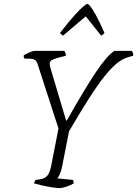

<svg xmlns="http://www.w3.org/2000/svg" viewBox="-20 -965 704 985"><path d="M283 0Q273 0 247 -4Q221 -8 194.5 -14Q168 -20 155 -24Q158 -39 164 -42L190 -46Q210 -49 223 -64Q236 -79 244 -121L280 -306L173 -636Q169 -650 160 -657Q151 -664 128 -664H107Q100 -671 102 -681Q109 -686 128.5 -695Q148 -704 158 -704H309Q312 -701 315 -694.5Q318 -688 318 -679L279 -669Q254 -662 244.5 -656Q235 -650 235 -639Q235 -632 236.5 -626Q238 -620 240 -612L319 -347H323Q415 -510 472.5 -595.5Q530 -681 567 -704H656Q658 -702 661.5 -695Q665 -688 663 -679L635 -671Q608 -663 579.5 -640Q551 -617 516.5 -574Q482 -531 437.5 -461.5Q393 -392 334 -291L298 -107Q293 -84 285.5 -69Q278 -54 274 -50L354 -42Q355 -41 356.5 -36.5Q358 -32 358 -24Q343 -15 321.5 -7.5Q300 0 283 0ZM303 -782Q297 -787 292.5 -790.5Q288 -794 288 -796Q335 -857 364.5 -889Q394 -921 409 -933Q424 -945 428 -945Q433 -945 443 -933Q453 -921 471 -889Q489 -857 516 -796Q515 -794 511 -790.5Q507 -787 499 -782L420 -881Z"/></svg>

Font: Texturina 72pt 72pt Thin
Style: Italic
Weight: 100
Italic angle: -11°
Designer: Guillermo Torres Carreño
Foundry: Omnibus-Type
Version: Version 1.002; ttfautohint (v1.8.3)